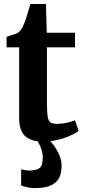

<svg xmlns="http://www.w3.org/2000/svg" viewBox="-20 -722 438 992"><path d="M201.5 9.5Q140 9.5 109.5 -19Q79 -47.5 79 -111.5V-477.5H14V-532Q25.5 -536.5 37.8 -539.8Q50 -543 60.2 -546.8Q70.5 -550.5 77 -556Q83.5 -562 88.2 -568.5Q93 -575 97.2 -583.2Q101.5 -591.5 105.5 -602.5Q111 -615 116.5 -632.8Q122 -650.5 127.5 -668.8Q133 -687 137 -701.5H217.5L221.5 -553H367.5V-477.5H222.5V-194.5Q222.5 -142.5 226.5 -118.8Q230.5 -95 242 -88.5Q253.5 -82 275.5 -82Q300 -82 326 -88Q352 -94 367.5 -100.5L386.5 -45.5Q369.5 -32.5 340.2 -19.8Q311 -7 275 1.2Q239 9.5 201.5 9.5ZM160.5 250Q143 250 122.5 245.8Q102 241.5 89 236L89.5 152.5Q100 156 112.8 157.5Q125.5 159 132 159Q165 159 183 147.5Q201 136 201 90.5Q201 72 195 53.2Q189 34.5 181.2 19.8Q173.5 5 168 -2L211 -6.5L230.5 -2Q241.5 7.5 257.8 29Q274 50.5 286.8 79.8Q299.5 109 298 142.5Q297 182.5 280 206Q263 229.5 232.8 239.8Q202.5 250 160.5 250Z"/></svg>

Font: Merriweather 24pt
Style: Bold
Weight: 700
Designer: Eben Sorkin
Foundry: Eben Sorkin
Version: Version 2.100